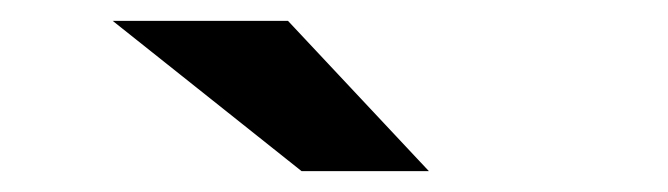

<svg xmlns="http://www.w3.org/2000/svg" viewBox="-20 -771 640 184"><path d="M269 -607H391L256 -751H88Z"/></svg>

Font: Talent SemiBold
Style: Bold
Weight: 700
Designer: Mike Powis
Version: Version 1.001;hotconv 1.0.109;makeotfexe 2.5.65596